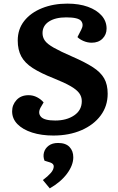

<svg xmlns="http://www.w3.org/2000/svg" viewBox="-20 -735 654 1061"><path d="M575 -217Q575 -149 536.5 -97Q498 -45 430 -15.5Q362 14 275 14Q209 14 157.5 -2.5Q106 -19 76.5 -49Q47 -79 47 -120Q47 -156 71.5 -182.5Q96 -209 138 -209Q163 -209 185 -197.5Q207 -186 221 -169L204 -140Q188 -110 206.5 -89.5Q225 -69 285 -69Q348 -69 390 -97.5Q432 -126 432 -176Q432 -201 417.5 -220.5Q403 -240 370 -259Q337 -278 280 -301Q206 -330 161.5 -358.5Q117 -387 97.5 -423.5Q78 -460 78 -511Q78 -574 114 -619.5Q150 -665 212.5 -690Q275 -715 352 -715Q417 -715 465.5 -697.5Q514 -680 541.5 -649Q569 -618 569 -577Q569 -544 546.5 -521.5Q524 -499 487 -499Q464 -499 442.5 -508Q421 -517 408 -530L429 -571Q444 -599 428.5 -619Q413 -639 346 -639Q286 -639 250.5 -616Q215 -593 215 -552Q215 -529 228 -510.5Q241 -492 277 -471.5Q313 -451 382 -421Q451 -391 493.5 -363.5Q536 -336 555.5 -302Q575 -268 575 -217ZM255 306 217 260Q245 239 261 220.5Q277 202 277 184Q277 170 258 163L226 153Q217 130 223 107.5Q229 85 249 70Q269 55 301 55Q343 55 364 77Q385 99 385 134Q385 178 350.5 224.5Q316 271 255 306Z"/></svg>

Font: Literata 7pt
Style: Bold Italic
Weight: 700
Italic angle: -2°
Designer: Latin by Veronika Burian and Jose Scaglione. Greek by Irene Vlachou. Cyrillic by Vera Evstafieva
Foundry: TypeTogether
Version: Version 3.002